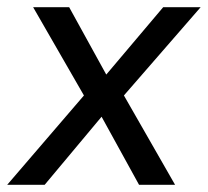

<svg xmlns="http://www.w3.org/2000/svg" viewBox="-29 -513 577 533"><path d="M-9 0H95L253 -189L357 0H457L315 -248L528 -493H424L266 -306L163 -493H63L204 -248Z"/></svg>

Font: HK Grotesk
Style: Italic
Weight: 400
Italic angle: -16°
Designer: Alfredo Marco Pradil
Foundry: Hanken Design Co.
Version: Version 3.001;FEAKit 1.0